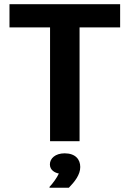

<svg xmlns="http://www.w3.org/2000/svg" viewBox="-20 -670 615 911"><path d="M357.5 0V-540H550V-650H25V-540H217.5V0ZM306.7 220.8C334.2 192.5 360.8 159.2 360.8 122.5C360.8 86.7 338.3 57.5 286.7 57.5C242.5 57.5 216.7 81.7 216.7 110C216.7 137.5 240.8 150 259.2 153.3C250.8 172.5 230.8 200 215 216.7V220.8Z"/></svg>

Font: Familjen Grotesk
Style: Bold
Weight: 700
Designer: Anders Wikstroem, Jonas Baeckman, Matilda Gysing, Kristian Moeller
Foundry: Familjen STHLM AB
Version: Version 2.000